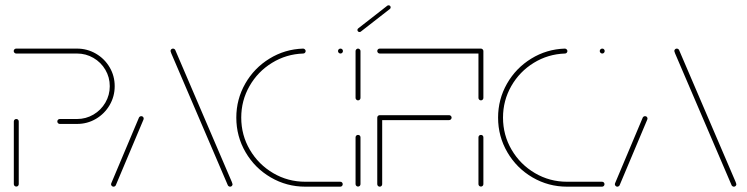

<svg xmlns="http://www.w3.org/2000/svg" viewBox="-20 -701 2807 721"><path d="M41.1 -0.4Q37.4 -0.4 34.6 -3.1Q31.9 -5.9 31.9 -9.6V-244.8Q31.9 -248.9 34.6 -251.5Q37.4 -254.1 41.1 -254.1Q45.2 -254.1 47.8 -251.5Q50.4 -248.9 50.4 -244.8V-9.6Q50.4 -5.9 47.8 -3.1Q45.2 -0.4 41.1 -0.4ZM195.2 -244.8Q195.2 -248.9 198 -251.5Q200.7 -254.1 204.4 -254.1H269.3Q302.6 -254.1 330.9 -270.7Q359.3 -287.4 375.7 -315.7Q392.2 -344.1 392.2 -377.4Q392.2 -410.7 375.7 -438.9Q359.3 -467 330.9 -483.5Q302.6 -500 269.3 -500H40.7Q37 -500 34.3 -502.8Q31.5 -505.6 31.5 -509.3Q31.5 -513.3 34.3 -515.9Q37 -518.5 40.7 -518.5H269.3Q307.4 -518.5 340 -499.6Q372.6 -480.7 391.7 -448.3Q410.7 -415.9 410.7 -377.4Q410.7 -338.9 391.7 -306.3Q372.6 -273.7 340.2 -254.6Q307.8 -235.6 269.3 -235.6H204.4Q200.7 -235.6 198 -238.3Q195.2 -241.1 195.2 -244.8Z M406.3 0Q402.6 0 399.8 -2.8Q397 -5.6 397 -9.3Q397 -11.5 397.8 -12.6L501.9 -259.6Q503 -261.9 505.4 -263.3Q507.8 -264.8 510.4 -264.8Q514.4 -264.8 517 -262.2Q519.6 -259.6 519.6 -255.6Q519.6 -253.3 518.9 -252.2L414.8 -5.2Q413.7 -3 411.3 -1.5Q408.9 0 406.3 0ZM853.3 -9.3Q853.3 -5.6 850.7 -2.8Q848.1 0 844.1 0Q841.5 0 839.1 -1.5Q836.7 -3 835.6 -5.2L623 -501.1Q620.4 -507.8 620.4 -509.3Q620.4 -513.3 623.1 -515.9Q625.9 -518.5 629.6 -518.5Q632.2 -518.5 634.6 -517Q637 -515.6 638.1 -513.3L850.7 -17.4Q853.3 -11.1 853.3 -9.3Z M867.4 -259.3Q867.4 -328.1 900.9 -386.9Q934.4 -445.6 992 -480.9Q1049.6 -516.3 1118.1 -518.5Q1121.9 -518.5 1124.8 -515.7Q1127.8 -513 1127.8 -509.3Q1127.8 -505.6 1125.2 -502.8Q1122.6 -500 1118.5 -500Q1054.8 -497.8 1001.5 -465Q948.1 -432.2 917 -377.8Q885.9 -323.3 885.9 -259.3Q885.9 -193.7 918.3 -138.5Q950.7 -83.3 1005.9 -50.9Q1061.1 -18.5 1126.7 -18.5H1257.8Q1261.9 -18.5 1264.4 -15.9Q1267 -13.3 1267 -9.3Q1267 -5.6 1264.4 -2.8Q1261.9 0 1257.8 0H1126.7Q1056.3 0 996.7 -34.8Q937 -69.6 902.2 -129.3Q867.4 -188.9 867.4 -259.3ZM1249.3 -509.3Q1249.3 -513.3 1252 -515.9Q1254.8 -518.5 1258.5 -518.5Q1262.6 -518.5 1265.2 -515.9Q1267.8 -513.3 1267.8 -509.3Q1267.8 -505.6 1265.2 -502.8Q1262.6 -500 1258.5 -500Q1254.8 -500 1252 -502.8Q1249.3 -505.6 1249.3 -509.3Z M1324.4 -0.4Q1320.7 -0.4 1318 -3.1Q1315.2 -5.9 1315.2 -9.6V-185.2Q1315.2 -189.3 1318 -191.9Q1320.7 -194.4 1324.4 -194.4Q1328.5 -194.4 1331.1 -191.9Q1333.7 -189.3 1333.7 -185.2V-9.6Q1333.7 -5.9 1331.1 -3.1Q1328.5 -0.4 1324.4 -0.4ZM1324.4 -324.1Q1320.7 -324.1 1318 -326.9Q1315.2 -329.6 1315.2 -333.3V-509.3Q1315.2 -513 1318 -515.7Q1320.7 -518.5 1324.4 -518.5Q1328.1 -518.5 1330.9 -515.7Q1333.7 -513 1333.7 -509.3V-333.3Q1333.7 -329.6 1331.1 -326.9Q1328.5 -324.1 1324.4 -324.1ZM1330 -580.7Q1326.7 -580.7 1324.4 -583Q1322.2 -585.2 1322.2 -588.5Q1322.2 -592.2 1325.2 -594.4L1434.4 -679.6Q1436.3 -681.1 1439.3 -681.1Q1442.6 -681.1 1444.8 -678.9Q1447 -676.7 1447 -673.3Q1447 -669.6 1444.1 -667.4L1334.8 -582.2Q1333 -580.7 1330 -580.7Z M1415.2 -259.3V-9.3Q1415.2 -5.6 1412.6 -2.8Q1410 0 1405.9 0Q1402.2 0 1399.4 -2.8Q1396.7 -5.6 1396.7 -9.3V-259.3ZM1675.9 -259.3Q1675.9 -255.6 1673.1 -252.8Q1670.4 -250 1666.7 -250H1405.9Q1402.2 -250 1399.4 -252.8Q1396.7 -255.6 1396.7 -259.3Q1396.7 -263.3 1399.4 -265.9Q1402.2 -268.5 1405.9 -268.5H1666.7Q1670.4 -268.5 1673.1 -265.7Q1675.9 -263 1675.9 -259.3ZM1785.9 -0.4Q1782.2 -0.4 1779.4 -3.1Q1776.7 -5.9 1776.7 -9.6V-185.2Q1776.7 -189.3 1779.4 -191.9Q1782.2 -194.4 1785.9 -194.4Q1790 -194.4 1792.6 -191.9Q1795.2 -189.3 1795.2 -185.2V-9.6Q1795.2 -5.9 1792.6 -3.1Q1790 -0.4 1785.9 -0.4ZM1396.7 -509.3Q1396.7 -513.3 1399.4 -515.9Q1402.2 -518.5 1405.9 -518.5H1786.3V-500H1405.9Q1402.2 -500 1399.4 -502.8Q1396.7 -505.6 1396.7 -509.3ZM1785.9 -324.1Q1782.2 -324.1 1779.4 -326.9Q1776.7 -329.6 1776.7 -333.3V-509.3Q1776.7 -513 1779.4 -515.7Q1782.2 -518.5 1785.9 -518.5Q1789.6 -518.5 1792.4 -515.7Q1795.2 -513 1795.2 -509.3V-333.3Q1795.2 -329.6 1792.6 -326.9Q1790 -324.1 1785.9 -324.1Z M1850.4 -259.3Q1850.4 -328.1 1883.9 -386.9Q1917.4 -445.6 1975 -480.9Q2032.6 -516.3 2101.1 -518.5Q2104.8 -518.5 2107.8 -515.7Q2110.7 -513 2110.7 -509.3Q2110.7 -505.6 2108.1 -502.8Q2105.6 -500 2101.5 -500Q2037.8 -497.8 1984.4 -465Q1931.1 -432.2 1900 -377.8Q1868.9 -323.3 1868.9 -259.3Q1868.9 -193.7 1901.3 -138.5Q1933.7 -83.3 1988.9 -50.9Q2044.1 -18.5 2109.6 -18.5H2240.7Q2244.8 -18.5 2247.4 -15.9Q2250 -13.3 2250 -9.3Q2250 -5.6 2247.4 -2.8Q2244.8 0 2240.7 0H2109.6Q2039.3 0 1979.6 -34.8Q1920 -69.6 1885.2 -129.3Q1850.4 -188.9 1850.4 -259.3ZM2232.2 -509.3Q2232.2 -513.3 2235 -515.9Q2237.8 -518.5 2241.5 -518.5Q2245.6 -518.5 2248.1 -515.9Q2250.7 -513.3 2250.7 -509.3Q2250.7 -505.6 2248.1 -502.8Q2245.6 -500 2241.5 -500Q2237.8 -500 2235 -502.8Q2232.2 -505.6 2232.2 -509.3Z M2298.1 0Q2294.4 0 2291.7 -2.8Q2288.9 -5.6 2288.9 -9.3Q2288.9 -11.5 2289.6 -12.6L2393.7 -259.6Q2394.8 -261.9 2397.2 -263.3Q2399.6 -264.8 2402.2 -264.8Q2406.3 -264.8 2408.9 -262.2Q2411.5 -259.6 2411.5 -255.6Q2411.5 -253.3 2410.7 -252.2L2306.7 -5.2Q2305.6 -3 2303.1 -1.5Q2300.7 0 2298.1 0ZM2745.2 -9.3Q2745.2 -5.6 2742.6 -2.8Q2740 0 2735.9 0Q2733.3 0 2730.9 -1.5Q2728.5 -3 2727.4 -5.2L2514.8 -501.1Q2512.2 -507.8 2512.2 -509.3Q2512.2 -513.3 2515 -515.9Q2517.8 -518.5 2521.5 -518.5Q2524.1 -518.5 2526.5 -517Q2528.9 -515.6 2530 -513.3L2742.6 -17.4Q2745.2 -11.1 2745.2 -9.3Z"/></svg>

Font: 26F Galaxy Sans Hairline
Style: Regular
Weight: 50
Designer: C₂₉H₂₅N₃O₅
Version: Version 1.100